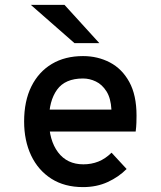

<svg xmlns="http://www.w3.org/2000/svg" viewBox="-20 -752 656 784"><path d="M319 12Q243.5 12 189.8 -22.2Q136 -56.5 107.2 -117Q78.5 -177.5 78.5 -256Q78.5 -339.5 108.2 -399.2Q138 -459 191.8 -491Q245.5 -523 319 -523Q379 -523 428.8 -497Q478.5 -471 508 -417.2Q537.5 -363.5 537.5 -280Q537.5 -267.5 537 -250.8Q536.5 -234 534 -215H158.5V-304.5H435Q432.5 -351 414.8 -379Q397 -407 371.5 -419.2Q346 -431.5 319 -431.5Q246 -431.5 213 -385.8Q180 -340 180 -262Q180 -179.5 217 -130.2Q254 -81 320.5 -81Q353 -81 381.5 -92.2Q410 -103.5 435.5 -128.5L497 -62Q465 -29.5 420 -8.8Q375 12 319 12ZM284 -576 106 -732H243.5L385.5 -576Z"/></svg>

Font: Overpass Mono Light SemiBold
Style: Regular
Weight: 600
Monospace: yes
Version: Version 4.000